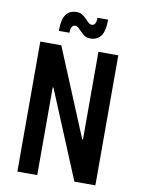

<svg xmlns="http://www.w3.org/2000/svg" viewBox="-96 -953 752 1018"><g transform="rotate(10 280.0 -444.0)"><path d="M70 0V-700H183L379 -228H383V-700H490V0H377L181 -472H177V0ZM327 -762Q309 -762 297 -770Q285 -778 275 -788.5Q265 -799 256.5 -807Q248 -815 239 -815Q214 -815 214 -773H157Q157 -837 177 -862.5Q197 -888 234 -888Q251 -888 263.5 -880Q276 -872 286 -861.5Q296 -851 304.5 -843Q313 -835 322 -835Q347 -835 347 -877H404Q404 -813 383.5 -787.5Q363 -762 327 -762Z"/></g></svg>

Font: Cuprum SemiBold
Style: Regular
Weight: 600
Designer: Jovanny Lemonad
Foundry: Jovanny Lemonad
Version: Version 3.000